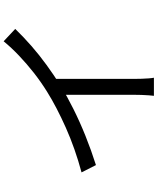

<svg xmlns="http://www.w3.org/2000/svg" viewBox="73 -896 854 1040"><g transform="rotate(-90 500.0 -376.0)"><path d="M86.2 -361.3Q215.9 -396.3 327.9 -446.2Q439.8 -496.1 522.6 -547.7Q575.4 -580.5 624.9 -619.2Q674.3 -658 718.3 -699.8Q762.3 -741.6 796.4 -783.3L863.4 -720.5Q820.6 -676.3 771.7 -633.4Q722.7 -590.5 668.2 -550.9Q613.7 -511.2 555.3 -474.4Q500.4 -440.8 431.2 -406.1Q362 -371.4 284.2 -340.1Q206.3 -308.8 125.8 -283.3ZM506.5 -506.3 592.7 -532.1V-75.9Q592.7 -57.4 593.4 -36.2Q594.1 -15 595.5 2.9Q596.9 20.9 599 30.7H501Q502.4 20.9 503.7 2.9Q505.1 -15 505.8 -36.2Q506.5 -57.4 506.5 -75.9Z"/></g></svg>

Font: Noto Sans TC Thin
Style: Regular
Weight: 100
Designer: Ryoko NISHIZUKA 西塚涼子 (kana, bopomofo & ideographs); Paul D. Hunt (Latin, Greek & Cyrillic); Sandoll Communications 산돌커뮤니
Foundry: Adobe
Version: Version 2.004-H2;hotconv 1.0.118;makeotfexe 2.5.65603